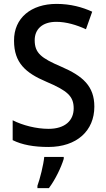

<svg xmlns="http://www.w3.org/2000/svg" viewBox="-20 -744 545 985"><path d="M464 -197C464 -302 405 -354 294 -402C191 -446 158 -472 158 -538C158 -593 196 -632 269 -632C320 -632 373 -616 421 -594L453 -684C403 -707 342 -724 270 -724C140 -724 51 -652 52 -535C52 -422 111 -370 217 -325C325 -279 358 -251 358 -188C358 -126 314 -83 229 -83C166 -83 96 -101 45 -127V-25C93 -1 154 10 228 10C374 10 464 -73 464 -197ZM307 71V61H207C203 102 185 174 172 209V221H231C264 177 294 114 307 71Z"/></svg>

Font: Noto Sans Khmer UI SemiCondensed Medium
Style: Regular
Weight: 500
Width: 4
Designer: Danh Hong and the Monotype Design Team
Foundry: Monotype Imaging Inc.
Version: Version 2.002